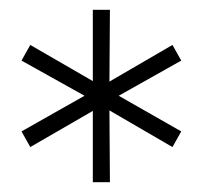

<svg xmlns="http://www.w3.org/2000/svg" viewBox="-20 -762 415 393"><path d="M223 -566 351 -493 333 -461 204 -536 205 -389H170V-535L42 -461L24 -493L153 -566L24 -638L42 -670L170 -596V-742H205L204 -595L333 -670L351 -638Z"/></svg>

Font: Goldbeck Next Light
Style: Regular
Weight: 300
Designer: Julieta Ulanovsky
Foundry: Julieta Ulanovsky
Version: Version 7.200